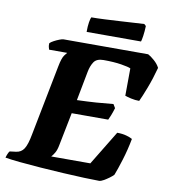

<svg xmlns="http://www.w3.org/2000/svg" viewBox="-103 -936 897 1015"><g transform="rotate(10 345.0 -429.0)"><path d="M499 0Q469 0 417 -2Q365 -4 303 -7.5Q241 -11 179.5 -15.5Q118 -20 67.5 -25Q17 -30 -11 -35Q-8 -46 -3.5 -56.5Q1 -67 5 -71L37 -75Q66 -78 81 -101.5Q96 -125 106 -180L180 -558Q189 -605 201 -620.5Q213 -636 214 -637H117Q115 -643 113 -651Q111 -659 112 -671Q119 -678 133 -685.5Q147 -693 161.5 -698.5Q176 -704 182 -704H637Q651 -697 671 -679.5Q691 -662 701 -642Q685 -582 665 -530Q645 -478 633 -453Q611 -453 589 -458Q567 -463 556 -467L557 -614Q546 -620 506 -626.5Q466 -633 410 -633Q373 -633 358.5 -611Q344 -589 338 -557L308 -400Q368 -402 410.5 -405Q453 -408 502 -413L514 -393Q507 -370 500.5 -353.5Q494 -337 489 -327H293L258 -151Q253 -123 243.5 -107Q234 -91 226 -83H436L548 -267Q577 -267 599 -260.5Q621 -254 630 -248Q619 -189 601.5 -132.5Q584 -76 572 -46Q565 -38 550 -27Q535 -16 520.5 -8Q506 0 499 0ZM296 -764Q296 -795 299.5 -816Q303 -837 307 -844Q337 -844 378 -846Q419 -848 461 -850.5Q503 -853 537 -855Q571 -857 589 -858L599 -849Q598 -819 594.5 -795.5Q591 -772 588 -764Z"/></g></svg>

Font: Texturina Black
Style: Italic
Weight: 900
Italic angle: -11°
Designer: Guillermo Torres Carreño
Foundry: Omnibus-Type
Version: Version 1.002; ttfautohint (v1.8.3)